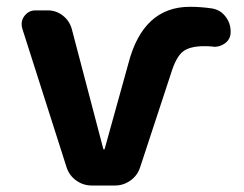

<svg xmlns="http://www.w3.org/2000/svg" viewBox="-20 -577 731 576"><path d="M671.9 -480.5Q671.9 -460 655.3 -447.3Q640.6 -436.5 623 -436.5Q620.1 -436.5 616.2 -437.5Q604.5 -438.5 592.8 -438.5Q548.8 -438.5 528.3 -421.9Q507.8 -405.3 493.2 -357.4L400.4 -75.2Q392.6 -50.8 371.6 -35.6Q350.6 -20.5 325.2 -20.5H254.9Q229.5 -20.5 208.5 -35.6Q187.5 -50.8 179.7 -75.2L46.9 -491.2Q44.9 -498 44.9 -504.9Q44.9 -517.6 52.7 -528.3Q65.4 -545.9 86.9 -545.9H123Q148.4 -545.9 168.5 -530.3Q188.5 -514.6 195.3 -490.2L290 -129.9Q290 -128.9 292 -128.9Q293.9 -128.9 293.9 -129.9L365.2 -386.7Q409.2 -556.6 549.8 -556.6Q582 -556.6 615.2 -551.8Q640.6 -547.9 656.2 -527.8Q671.9 -507.8 671.9 -482.4Z"/></svg>

Font: Gen Jyuu Gothic P Bold
Style: Bold
Weight: 700
Designer: [Source Han Sans]
Ryoko NISHIZUKA  (kana & ideographs); Paul D. Hunt (Latin, Greek & Cyrillic); Wenlong ZHANG  (bopomofo
Version: Version 1.002.20150607